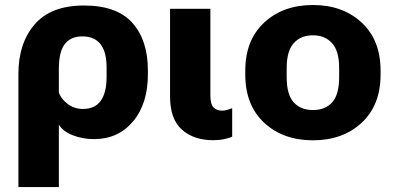

<svg xmlns="http://www.w3.org/2000/svg" viewBox="-20 -551 1587 774"><path d="M54.2 203.1H217.3V-48.3Q234.9 -20.5 274.2 -5.4Q313.5 9.8 359.4 9.8Q456.1 9.8 516.1 -61.3Q576.2 -132.3 576.2 -252V-267.6Q576.2 -388.7 513.7 -458.7Q451.2 -528.8 318.8 -528.8Q185.1 -528.8 119.6 -452.6Q54.2 -376.5 54.2 -253.4ZM314.5 -111.8Q280.3 -111.8 253.7 -131.3Q227.1 -150.9 217.3 -177.7V-273.9Q217.3 -343.3 241.5 -373.8Q265.6 -404.3 312 -404.3Q360.4 -404.3 385 -373.3Q409.7 -342.3 409.7 -277.8V-241.2Q409.7 -177.2 386 -144.5Q362.3 -111.8 314.5 -111.8Z M839.4 14.2Q863.3 14.2 884.3 9.8Q905.3 5.4 916 -0.5V-114.7Q906.2 -110.8 895.8 -107.9Q885.3 -105 875 -105Q853.5 -105 840.8 -117.9Q828.1 -130.9 828.1 -166V-515.6H665.5V-162.1Q665.5 -70.8 713.4 -28.3Q761.2 14.2 839.4 14.2Z M968.8 -250.5Q968.8 -127 1044.9 -56.2Q1121.1 14.6 1241.7 14.6Q1361.8 14.6 1438 -56.2Q1514.2 -127 1514.2 -250.5V-266.1Q1514.2 -389.2 1438 -460Q1361.8 -530.8 1241.7 -530.8Q1121.1 -530.8 1044.9 -460Q968.8 -389.2 968.8 -266.1ZM1135.7 -276.9Q1135.7 -345.7 1164.3 -377.2Q1192.9 -408.7 1241.7 -408.7Q1289.6 -408.7 1318.4 -377.2Q1347.2 -345.7 1347.2 -276.9V-239.7Q1347.2 -169.9 1319.3 -138.7Q1291.5 -107.4 1241.7 -107.4Q1191.9 -107.4 1163.8 -138.7Q1135.7 -169.9 1135.7 -239.7Z"/></svg>

Font: Roboto Flex
Style: wght 800 wdth 100 opsz 14.0 GRAD 0.00 slnt 0.00 XTRA 468 XOPQ 96 YOPQ 79 YTLC 514 YTUC 712 YTAS 750 YTDE -203.00 YTFI 738
Weight: 800
Designer: Berlow after Robertson
Foundry: Google
Version: Version 3.100